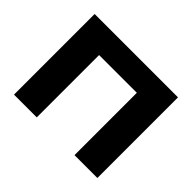

<svg xmlns="http://www.w3.org/2000/svg" viewBox="-147 -946 1187 1187"><g transform="rotate(45 446.5 -352.5)"><path d="M82 0V-705H811V0H611V-545H281V0Z"/></g></svg>

Font: Nunito Sans 10pt SemiExpanded Black
Style: Regular
Weight: 900
Width: 6
Designer: Vernon Adams
Foundry: Vernon Adams
Version: Version 3.101;gftools[0.9.27]